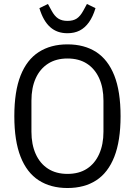

<svg xmlns="http://www.w3.org/2000/svg" viewBox="-20 -933 678 965"><path d="M319 12Q235 12 175 -26.5Q115 -65 83.5 -145Q52 -225 52 -349Q52 -474 83.5 -553.5Q115 -633 175 -671.5Q235 -710 319 -710Q404 -710 463.5 -671.5Q523 -633 554.5 -553.5Q586 -474 586 -349Q586 -225 554.5 -145Q523 -65 463.5 -26.5Q404 12 319 12ZM319 -59Q377 -59 417 -85Q457 -111 478.5 -159Q500 -207 500 -271V-427Q500 -492 478.5 -539.5Q457 -587 417 -613Q377 -639 319 -639Q262 -639 221.5 -613Q181 -587 159.5 -539.5Q138 -492 138 -427V-271Q138 -207 159.5 -159Q181 -111 221.5 -85Q262 -59 319 -59ZM319 -766Q293 -766 271.5 -773.5Q250 -781 232.5 -796.5Q215 -812 201.5 -835.5Q188 -859 178 -892L221 -913L239 -880Q254 -852 272.5 -840Q291 -828 319 -828Q348 -828 366 -840Q384 -852 399 -880L417 -913L460 -892Q447 -849 427 -821Q407 -793 380.5 -779.5Q354 -766 319 -766Z"/></svg>

Font: IBM Plex Sans Condensed
Style: Regular
Weight: 400
Width: 3
Designer: Mike Abbink, Paul van der Laan, Pieter van Rosmalen
Foundry: Bold Monday
Version: Version 3.201